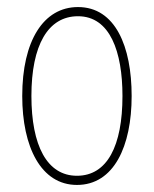

<svg xmlns="http://www.w3.org/2000/svg" viewBox="-20 -512 436 544"><path d="M198 12C303 12 353 -98 353 -240C353 -380 307 -492 201 -492C103 -492 43 -396 43 -240C43 -96 96 12 198 12ZM198 -14C113 -14 69 -100 69 -240C69 -384 116 -466 201 -466C292 -466 327 -365 327 -240C327 -99 284 -14 198 -14Z"/></svg>

Font: Noto Sans Armenian Condensed Thin
Style: Regular
Weight: 100
Width: 3
Designer: Monotype Design Team
Foundry: Monotype Imaging Inc.
Version: Version 2.008